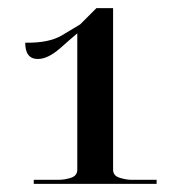

<svg xmlns="http://www.w3.org/2000/svg" viewBox="-20 -840 460 472"><path d="M63 -388H365V-398H303Q290 -398 274 -403Q258 -408 258 -423V-820H217L177 -780Q164 -772 132 -753Q100 -734 42 -735Q42 -695 73 -695Q98 -695 128.5 -722Q159 -749 170 -758V-423Q170 -408 154.5 -403Q139 -398 125 -398H63Z"/></svg>

Font: Noto Serif Display Semi
Style: Regular
Weight: 600
Designer: Monotype Design Team
Foundry: Monotype Imaging Inc.
Version: Version 1.900